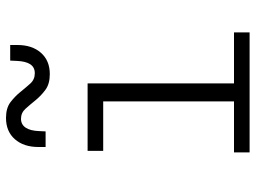

<svg xmlns="http://www.w3.org/2000/svg" viewBox="-126 -726 852 640"><g transform="rotate(-90 300.0 -406.0)"><path d="M112 0H512V-52H342V-540H117V-488H282V-52H112ZM130 -680H182L183 -701Q184 -731 194.5 -746.5Q205 -762 224 -762Q244 -762 257.5 -747Q271 -732 285.5 -714Q300 -696 320 -681Q340 -666 373 -666Q418 -666 444 -695.5Q470 -725 470 -774V-798H418L417 -777Q416 -747 406 -731.5Q396 -716 376 -716Q355 -716 341.5 -731Q328 -746 313.5 -764Q299 -782 279.5 -797Q260 -812 227 -812Q182 -812 156 -782.5Q130 -753 130 -704Z"/></g></svg>

Font: CommitMonoV142 ExtLt
Style: Regular
Weight: 200
Monospace: yes
Designer: Eigil Nikolajsen
Foundry: Eigil Nikolajsen
Version: Version 1.142